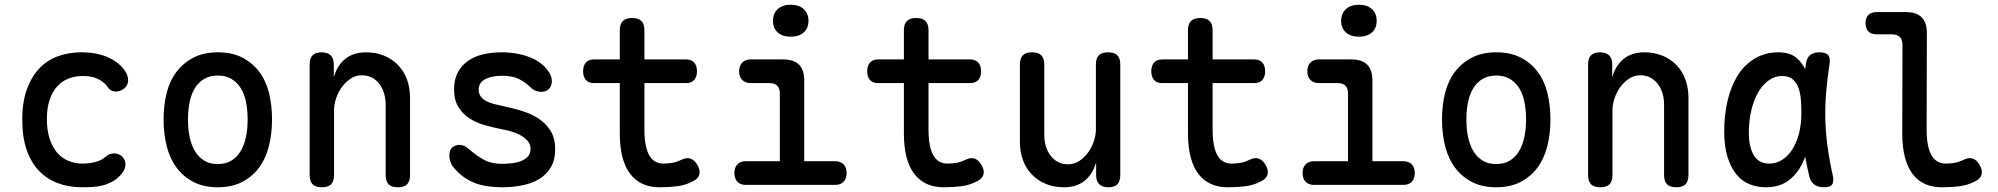

<svg xmlns="http://www.w3.org/2000/svg" viewBox="-20 -781 8440 811"><path d="M74 -275Q74 -351 94 -405Q114 -459 147.5 -493.5Q181 -528 226.5 -544Q272 -560 322 -560Q362 -560 393 -553Q424 -546 447.5 -533.5Q471 -521 487 -506Q503 -491 512 -475Q525 -450 520 -431Q515 -412 497 -402Q479 -392 461.5 -395Q444 -398 435 -413Q423 -432 396.5 -446Q370 -460 330 -460Q297 -460 269 -449Q241 -438 221 -415.5Q201 -393 189.5 -359Q178 -325 178 -278Q178 -231 189.5 -195.5Q201 -160 221 -136.5Q241 -113 269 -101.5Q297 -90 328 -90Q355 -90 381.5 -96.5Q408 -103 425 -118Q439 -131 458 -133Q477 -135 495 -121Q501 -115 505.5 -106.5Q510 -98 510 -88Q510 -78 506 -67Q502 -56 492 -45Q477 -27 458 -16Q439 -5 418 1Q397 7 374 8.5Q351 10 327 10Q271 10 225 -7Q179 -24 145.5 -58.5Q112 -93 93 -147Q74 -201 74 -275Z M900 10Q841 10 798 -12Q755 -34 726.5 -72Q698 -110 684.5 -162.5Q671 -215 671 -276Q671 -337 684 -388.5Q697 -440 726 -478Q755 -516 798 -538Q841 -560 900 -560Q960 -560 1003 -538Q1046 -516 1074.5 -478.5Q1103 -441 1116 -389Q1129 -337 1129 -276Q1129 -215 1115.5 -162.5Q1102 -110 1073.5 -72Q1045 -34 1002 -12Q959 10 900 10ZM900 -88Q933 -88 956.5 -102Q980 -116 995.5 -141Q1011 -166 1018.5 -200.5Q1026 -235 1026 -276Q1026 -317 1019 -351Q1012 -385 996.5 -409.5Q981 -434 957 -448Q933 -462 900 -462Q867 -462 843 -448Q819 -434 803.5 -409Q788 -384 781 -350Q774 -316 774 -275Q774 -234 781.5 -200Q789 -166 804.5 -141Q820 -116 843.5 -102Q867 -88 900 -88Z M1391 -316V-42Q1391 -15 1378.5 -2.5Q1366 10 1339 10Q1313 10 1300.5 -2.5Q1288 -15 1288 -42V-509Q1288 -535 1300.5 -547.5Q1313 -560 1338 -560Q1363 -560 1376.5 -547.5Q1390 -535 1390 -509V-455Q1404 -504 1438 -532Q1472 -560 1526 -560Q1568 -560 1602 -546Q1636 -532 1661 -506.5Q1686 -481 1699 -445.5Q1712 -410 1712 -367V-42Q1712 -15 1699.5 -2.5Q1687 10 1661 10Q1634 10 1621.5 -2.5Q1609 -15 1609 -42V-340Q1609 -364 1602.5 -386Q1596 -408 1583.5 -425Q1571 -442 1552.5 -452.5Q1534 -463 1508 -463Q1482 -463 1460.5 -448.5Q1439 -434 1423.5 -412.5Q1408 -391 1399.5 -365Q1391 -339 1391 -316Z M2101 10Q2070 10 2041.5 6Q2013 2 1988.5 -7Q1964 -16 1942 -31Q1920 -46 1900 -69Q1889 -80 1883.5 -94.5Q1878 -109 1878 -124Q1878 -148 1891 -158.5Q1904 -169 1920 -169Q1931 -169 1940.5 -165Q1950 -161 1961 -151Q1992 -124 2023.5 -106.5Q2055 -89 2100 -89Q2117 -89 2138.5 -91Q2160 -93 2178 -99.5Q2196 -106 2208.5 -118.5Q2221 -131 2221 -152Q2221 -172 2208.5 -186Q2196 -200 2178 -210Q2160 -220 2138.5 -226Q2117 -232 2100 -235Q2065 -242 2029 -252Q1993 -262 1964 -280.5Q1935 -299 1916.5 -328.5Q1898 -358 1898 -404Q1898 -446 1914 -475.5Q1930 -505 1957 -524Q1984 -543 2021 -551.5Q2058 -560 2100 -560Q2164 -560 2217 -539.5Q2270 -519 2297 -479Q2304 -469 2307.5 -459Q2311 -449 2311 -439Q2311 -419 2299.5 -406Q2288 -393 2267 -393Q2256 -393 2244 -397Q2232 -401 2221 -412Q2200 -433 2172.5 -447Q2145 -461 2100 -461Q2079 -461 2061.5 -457.5Q2044 -454 2030.5 -447Q2017 -440 2009.5 -429.5Q2002 -419 2002 -403Q2002 -385 2011 -373Q2020 -361 2035 -353.5Q2050 -346 2067.5 -341.5Q2085 -337 2100 -334Q2138 -326 2178 -314.5Q2218 -303 2250.5 -283Q2283 -263 2304 -231Q2325 -199 2325 -151Q2325 -105 2306.5 -74Q2288 -43 2257 -24.5Q2226 -6 2185.5 2Q2145 10 2101 10Z M2877 -530Q2901 -530 2912.5 -516.5Q2924 -503 2924 -480Q2924 -457 2912.5 -443.5Q2901 -430 2877 -430H2702V-234Q2702 -161 2722 -125.5Q2742 -90 2782 -90Q2801 -90 2819 -93Q2837 -96 2858 -106Q2880 -117 2897 -111Q2914 -105 2926 -84Q2939 -62 2934 -44Q2929 -26 2908 -16Q2877 1 2841.5 5.5Q2806 10 2765 10Q2727 10 2696 -3.5Q2665 -17 2643 -45Q2621 -73 2609.5 -116Q2598 -159 2598 -218V-430H2489Q2466 -430 2454.5 -443.5Q2443 -457 2443 -480Q2443 -503 2454.5 -516.5Q2466 -530 2490 -530H2598V-653Q2598 -680 2611 -692.5Q2624 -705 2650 -705Q2676 -705 2689 -692.5Q2702 -680 2702 -653V-530Z M3508 -100Q3531 -100 3543.5 -86.5Q3556 -73 3556 -50Q3556 -27 3543.5 -13.5Q3531 0 3508 0H3130Q3107 0 3094.5 -13.5Q3082 -27 3082 -50Q3082 -73 3094.5 -86.5Q3107 -100 3130 -100H3274V-386Q3274 -408 3263 -419Q3252 -430 3230 -430H3151Q3128 -430 3115 -443.5Q3102 -457 3102 -480Q3102 -503 3115 -516.5Q3128 -530 3151 -530H3288Q3333 -530 3355 -508Q3377 -486 3377 -441V-100ZM3320 -626Q3285 -626 3265 -644Q3245 -662 3245 -693Q3245 -724 3265 -742.5Q3285 -761 3320 -761Q3355 -761 3375 -742.5Q3395 -724 3395 -693Q3395 -662 3375 -644Q3355 -626 3320 -626Z M4077 -530Q4101 -530 4112.5 -516.5Q4124 -503 4124 -480Q4124 -457 4112.5 -443.5Q4101 -430 4077 -430H3902V-234Q3902 -161 3922 -125.5Q3942 -90 3982 -90Q4001 -90 4019 -93Q4037 -96 4058 -106Q4080 -117 4097 -111Q4114 -105 4126 -84Q4139 -62 4134 -44Q4129 -26 4108 -16Q4077 1 4041.5 5.5Q4006 10 3965 10Q3927 10 3896 -3.5Q3865 -17 3843 -45Q3821 -73 3809.5 -116Q3798 -159 3798 -218V-430H3689Q3666 -430 3654.5 -443.5Q3643 -457 3643 -480Q3643 -503 3654.5 -516.5Q3666 -530 3690 -530H3798V-653Q3798 -680 3811 -692.5Q3824 -705 3850 -705Q3876 -705 3889 -692.5Q3902 -680 3902 -653V-530Z M4609 -234V-508Q4609 -535 4621.5 -547.5Q4634 -560 4661 -560Q4687 -560 4699.5 -547.5Q4712 -535 4712 -508V-41Q4712 -15 4699.5 -2.5Q4687 10 4662 10Q4637 10 4623.5 -2.5Q4610 -15 4610 -41V-95Q4596 -46 4562 -18Q4528 10 4474 10Q4432 10 4398 -4Q4364 -18 4339 -43.5Q4314 -69 4301 -104.5Q4288 -140 4288 -183V-508Q4288 -535 4300.5 -547.5Q4313 -560 4339 -560Q4366 -560 4378.5 -547.5Q4391 -535 4391 -508V-210Q4391 -186 4397.5 -164Q4404 -142 4416.5 -125Q4429 -108 4447.5 -97.5Q4466 -87 4492 -87Q4518 -87 4539.5 -101.5Q4561 -116 4576.5 -137.5Q4592 -159 4600.5 -185Q4609 -211 4609 -234Z M5277 -530Q5301 -530 5312.5 -516.5Q5324 -503 5324 -480Q5324 -457 5312.5 -443.5Q5301 -430 5277 -430H5102V-234Q5102 -161 5122 -125.5Q5142 -90 5182 -90Q5201 -90 5219 -93Q5237 -96 5258 -106Q5280 -117 5297 -111Q5314 -105 5326 -84Q5339 -62 5334 -44Q5329 -26 5308 -16Q5277 1 5241.5 5.5Q5206 10 5165 10Q5127 10 5096 -3.5Q5065 -17 5043 -45Q5021 -73 5009.5 -116Q4998 -159 4998 -218V-430H4889Q4866 -430 4854.5 -443.5Q4843 -457 4843 -480Q4843 -503 4854.5 -516.5Q4866 -530 4890 -530H4998V-653Q4998 -680 5011 -692.5Q5024 -705 5050 -705Q5076 -705 5089 -692.5Q5102 -680 5102 -653V-530Z M5908 -100Q5931 -100 5943.5 -86.5Q5956 -73 5956 -50Q5956 -27 5943.5 -13.5Q5931 0 5908 0H5530Q5507 0 5494.5 -13.5Q5482 -27 5482 -50Q5482 -73 5494.5 -86.5Q5507 -100 5530 -100H5674V-386Q5674 -408 5663 -419Q5652 -430 5630 -430H5551Q5528 -430 5515 -443.5Q5502 -457 5502 -480Q5502 -503 5515 -516.5Q5528 -530 5551 -530H5688Q5733 -530 5755 -508Q5777 -486 5777 -441V-100ZM5720 -626Q5685 -626 5665 -644Q5645 -662 5645 -693Q5645 -724 5665 -742.5Q5685 -761 5720 -761Q5755 -761 5775 -742.5Q5795 -724 5795 -693Q5795 -662 5775 -644Q5755 -626 5720 -626Z M6300 10Q6241 10 6198 -12Q6155 -34 6126.5 -72Q6098 -110 6084.5 -162.5Q6071 -215 6071 -276Q6071 -337 6084 -388.5Q6097 -440 6126 -478Q6155 -516 6198 -538Q6241 -560 6300 -560Q6360 -560 6403 -538Q6446 -516 6474.5 -478.5Q6503 -441 6516 -389Q6529 -337 6529 -276Q6529 -215 6515.5 -162.5Q6502 -110 6473.5 -72Q6445 -34 6402 -12Q6359 10 6300 10ZM6300 -88Q6333 -88 6356.5 -102Q6380 -116 6395.5 -141Q6411 -166 6418.5 -200.5Q6426 -235 6426 -276Q6426 -317 6419 -351Q6412 -385 6396.5 -409.5Q6381 -434 6357 -448Q6333 -462 6300 -462Q6267 -462 6243 -448Q6219 -434 6203.5 -409Q6188 -384 6181 -350Q6174 -316 6174 -275Q6174 -234 6181.5 -200Q6189 -166 6204.5 -141Q6220 -116 6243.5 -102Q6267 -88 6300 -88Z M6791 -316V-42Q6791 -15 6778.5 -2.5Q6766 10 6739 10Q6713 10 6700.5 -2.5Q6688 -15 6688 -42V-509Q6688 -535 6700.5 -547.5Q6713 -560 6738 -560Q6763 -560 6776.5 -547.5Q6790 -535 6790 -509V-455Q6804 -504 6838 -532Q6872 -560 6926 -560Q6968 -560 7002 -546Q7036 -532 7061 -506.5Q7086 -481 7099 -445.5Q7112 -410 7112 -367V-42Q7112 -15 7099.5 -2.5Q7087 10 7061 10Q7034 10 7021.5 -2.5Q7009 -15 7009 -42V-340Q7009 -364 7002.5 -386Q6996 -408 6983.5 -425Q6971 -442 6952.5 -452.5Q6934 -463 6908 -463Q6882 -463 6860.5 -448.5Q6839 -434 6823.5 -412.5Q6808 -391 6799.5 -365Q6791 -339 6791 -316Z M7439 10Q7403 10 7371 -2.5Q7339 -15 7315.5 -43Q7292 -71 7277.5 -116Q7263 -161 7263 -227Q7263 -296 7277.5 -357Q7292 -418 7320.5 -463Q7349 -508 7392.5 -534Q7436 -560 7493 -560Q7541 -560 7569 -536Q7591 -517 7605 -489Q7606 -500 7608 -511Q7612 -538 7626.5 -549Q7641 -560 7665 -560Q7692 -560 7702 -548.5Q7712 -537 7708 -511Q7699 -453 7694 -397Q7689 -341 7690 -283.5Q7691 -226 7699 -165.5Q7707 -105 7722 -38Q7727 -14 7719 -2Q7711 10 7685 10Q7659 10 7643 -2Q7627 -14 7622 -38Q7612 -80 7605 -119Q7599 -103 7592 -89Q7570 -44 7532.5 -17Q7495 10 7439 10ZM7453 -90Q7482 -90 7506.5 -105Q7531 -120 7549.5 -148Q7568 -176 7578.5 -215.5Q7589 -255 7589 -305Q7589 -330 7587 -357.5Q7585 -385 7577.5 -407.5Q7570 -430 7553.5 -445Q7537 -460 7507 -460Q7477 -460 7451 -441.5Q7425 -423 7406.5 -391Q7388 -359 7377.5 -315Q7367 -271 7367 -221Q7367 -160 7388 -125Q7409 -90 7453 -90Z M8118 -234Q8118 -161 8138.5 -125.5Q8159 -90 8199 -90Q8217 -90 8235 -93Q8253 -96 8274 -106Q8297 -117 8313.5 -111Q8330 -105 8342 -84Q8355 -62 8350 -44Q8345 -26 8325 -16Q8293 1 8258 5.5Q8223 10 8181 10Q8143 10 8112 -3.5Q8081 -17 8059.5 -45Q8038 -73 8026.5 -116Q8015 -159 8015 -218L8016 -592Q8016 -614 8004.5 -625Q7993 -636 7971 -636H7907Q7884 -636 7872 -648Q7860 -660 7860 -683Q7860 -706 7872 -718Q7884 -730 7907 -730H8030Q8075 -730 8097 -708Q8119 -686 8119 -641Z"/></svg>

Font: Maple Mono Medium
Style: Regular
Weight: 500
Monospace: yes
Designer: subframe7536
Version: Version 7.000